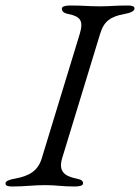

<svg xmlns="http://www.w3.org/2000/svg" viewBox="-40 -673 509 698"><path d="M4 5C54 5 78 0 124 0C167 0 182 5 232 5C248 5 262 2 262 -6C262 -15 257 -20 237 -24C193 -33 172 -51 186 -98L324 -550C338 -597 363 -613 412 -622C435 -626 449 -633 449 -642C449 -650 441 -653 425 -653C375 -653 363 -650 323 -650C280 -650 265 -653 215 -653C199 -653 185 -650 185 -642C185 -633 189 -626 209 -622C253 -613 264 -597 250 -550L112 -98C98 -51 65 -33 16 -24C-7 -20 -20 -15 -20 -6C-20 2 -12 5 4 5Z"/></svg>

Font: EB Garamond
Style: Italic
Weight: 400
Italic angle: -17.2°
Designer: Georg Duffner and Octavio Pardo
Foundry: Georg Duffner
Version: Version 1.000;PS 001.000;hotconv 1.0.88;makeotf.lib2.5.64775